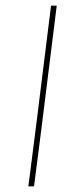

<svg xmlns="http://www.w3.org/2000/svg" viewBox="-20 -657 275 677"><path d="M125 -195 100 0H80L105 -195L160 -637H180Z"/></svg>

Font: Luna Sans Thin
Style: Italic
Weight: 250
Italic angle: -7°
Designer: Juan Pablo del Peral
Foundry: Huerta Tipografica
Version: Version 2.001; ttfautohint (v1.5)